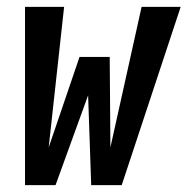

<svg xmlns="http://www.w3.org/2000/svg" viewBox="-20 -540 547 560"><path d="M53 0V-520H167L122 -110L212 -374H300L302 -110L393 -520H507L335 0H246L237 -262L142 0Z"/></svg>

Font: Iosevka Web
Style: Bold Italic
Weight: 700
Italic angle: -9°
Monospace: yes
Designer: Belleve Invis
Foundry: Belleve Invis
Version: Version 28.0.3; ttfautohint (v1.8.3)